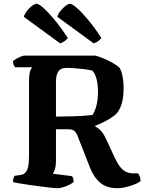

<svg xmlns="http://www.w3.org/2000/svg" viewBox="-20 -999 776 1019"><path d="M283 0Q276 0 252.5 -2.5Q229 -5 198.5 -9Q168 -13 136.5 -17.5Q105 -22 81.5 -26Q58 -30 49 -33Q49 -42 51.5 -51.5Q54 -61 58 -66L87 -70Q104 -72 114 -82Q124 -92 129 -112.5Q134 -133 134 -168V-565Q134 -595 137.5 -611.5Q141 -628 146 -634.5Q151 -641 151 -642H60Q56 -646 52.5 -655.5Q49 -665 48 -673Q54 -680 66.5 -687Q79 -694 91.5 -699Q104 -704 110 -704H485Q506 -699 531.5 -688Q557 -677 580 -664Q603 -651 615 -639Q626 -619 631 -591Q636 -563 636 -531Q636 -495 631 -469.5Q626 -444 618 -427Q610 -410 600 -398Q589 -386 569.5 -373.5Q550 -361 528 -350Q506 -339 486 -332V-327Q506 -317 519.5 -300.5Q533 -284 547 -253L587 -166Q603 -132 617.5 -113.5Q632 -95 648 -87.5Q664 -80 683 -79H712Q716 -75 721 -64Q726 -53 726 -37Q708 -25 685.5 -17Q663 -9 641.5 -4.5Q620 0 604 0Q546 0 511.5 -29.5Q477 -59 457 -111L392 -277Q385 -295 374.5 -304Q364 -313 343 -313H277V-143Q277 -119 271.5 -101.5Q266 -84 260 -77L363 -64Q365 -60 368 -52Q371 -44 371 -33Q357 -21 329.5 -10.5Q302 0 283 0ZM277 -380Q315 -381 350.5 -381.5Q386 -382 416.5 -384Q447 -386 471 -389Q483 -406 491.5 -437.5Q500 -469 500 -515Q500 -549 493 -577.5Q486 -606 471 -624Q454 -629 426.5 -632Q399 -635 373.5 -637Q348 -639 337 -639Q301 -639 289 -619Q277 -599 277 -567ZM299 -769 106 -910Q112 -927 124.5 -943Q137 -959 151 -969Q165 -979 174 -979Q186 -979 211.5 -956Q237 -933 271 -892Q305 -851 340 -797Q335 -790 324 -781.5Q313 -773 299 -769ZM477 -769 284 -910Q289 -927 302 -942.5Q315 -958 329 -968.5Q343 -979 352 -979Q363 -979 389.5 -955.5Q416 -932 450 -891Q484 -850 518 -797Q513 -790 501.5 -781Q490 -772 477 -769Z"/></svg>

Font: Texturina Medium 12pt
Style: Bold
Weight: 700
Version: Version 1.002